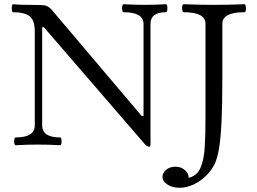

<svg xmlns="http://www.w3.org/2000/svg" viewBox="-20 -686 1218 911"><path d="M687 10Q682 10 677 6.5Q672 3 669 0L188 -557H180V-91Q180 -34 265 -34Q270 -34 271.5 -24.5Q273 -15 271.5 -6Q270 3 265 3Q212 0 160 0Q108 0 55 3Q50 3 48 -6Q46 -15 48 -24.5Q50 -34 55 -34Q145 -34 145 -91V-538Q145 -589 121 -608.5Q97 -628 43 -628Q38 -628 36.5 -637.5Q35 -647 36.5 -656.5Q38 -666 43 -666Q63 -664 82.5 -663.5Q102 -663 121 -663Q178 -663 195 -660Q210 -656 225 -640L652 -136H661V-572Q661 -628 567 -628Q562 -628 560 -637.5Q558 -647 560 -656.5Q562 -666 567 -666Q618 -663 668 -663Q718 -663 767 -666Q772 -666 773.5 -656.5Q775 -647 773.5 -637.5Q772 -628 767 -628Q694 -628 694 -572V0Q694 10 687 10ZM832 205Q799 205 775 190Q751 175 751 152Q751 134 768.5 119.5Q786 105 812 105Q839 105 857.5 121Q876 137 875 158Q915 148 931.5 110Q948 72 951.5 11.5Q955 -49 955 -128V-573Q955 -628 852 -628Q847 -628 845 -637.5Q843 -647 844.5 -656.5Q846 -666 852 -666Q923 -663 995 -663Q1068 -663 1139 -666Q1144 -666 1146 -656.5Q1148 -647 1146.5 -637.5Q1145 -628 1139 -628Q1035 -628 1035 -573V-311Q1035 -186 1031 -107.5Q1027 -29 1019.5 17Q1012 63 999 91Q984 122 957.5 148Q931 174 898 189.5Q865 205 832 205Z"/></svg>

Font: Junicode SmExp
Style: Regular
Weight: 400
Width: 6
Designer: Peter S. Baker
Version: Version 2.205; ttfautohint (v1.8.4)